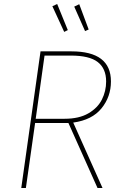

<svg xmlns="http://www.w3.org/2000/svg" viewBox="-20 -937 612 957"><path d="M345 -326 491 0H466L321 -324H155L109 0H86L182 -681H336Q533 -681 533 -531Q533 -455 486 -397Q439 -339 345 -326ZM302 -345Q374 -345 420.5 -372Q467 -399 488 -441Q509 -483 509 -531Q509 -595 467.5 -627.5Q426 -660 333 -660H202L158 -345ZM265 -917 318 -787 300 -778 241 -906ZM375 -916 422 -790 404 -782 350 -904Z"/></svg>

Font: Fira Sans Thin
Style: Italic
Weight: 250
Italic angle: -8°
Designer: Carrois Corporate & Edenspiekermann AG
Foundry: Carrois Corporate GbR & Edenspiekermann AG
Version: Version 4.203